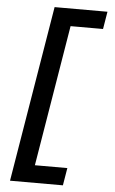

<svg xmlns="http://www.w3.org/2000/svg" viewBox="-63 -865 626 1049"><g transform="rotate(5 250.0 -340.0)"><path d="M33 143 193 -823H483L467 -727H289L161 47H339L323 143Z"/></g></svg>

Font: Iosevka Web
Style: Bold Italic
Weight: 700
Italic angle: -9°
Monospace: yes
Designer: Belleve Invis
Foundry: Belleve Invis
Version: Version 28.0.3; ttfautohint (v1.8.3)